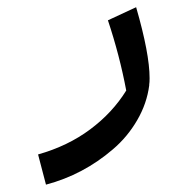

<svg xmlns="http://www.w3.org/2000/svg" viewBox="-20 -251 510 522"><path d="M386.7 -38.6Q386.7 -26.4 385.7 -21.5V-19Q379.4 30.3 353 75.7Q326.7 121.1 287.1 154.8Q206.5 224.1 105 251L83.5 168.9Q164.6 146 225.3 100.6Q286.1 55.2 323.2 -4.9Q305.2 -100.6 273.4 -195.8L350.1 -231.4Q386.7 -105 386.7 -38.6Z"/></svg>

Font: Shahab
Style: Regular
Weight: 400
Designer: Mohammad Saleh Souzanchi
Foundry: http://font-store.ir
Version: Version:0.0.2;RFB:1.2.5;Building:2016-11-27 11:18:45.721916